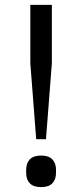

<svg xmlns="http://www.w3.org/2000/svg" viewBox="-20 -753 336 785"><path d="M168 -184H128L104 -494V-733H192V-494ZM87 -46V-59Q87 -86 102 -101.5Q117 -117 148 -117Q179 -117 194 -101.5Q209 -86 209 -59V-46Q209 -19 194 -3.5Q179 12 148 12Q117 12 102 -3.5Q87 -19 87 -46Z"/></svg>

Font: IBM Plex Sans JP
Style: Regular
Weight: 400
Designer: Mike Abbink; Paul van der Laan; Pieter van Rosmalen; Wujin Sim; Yejin Wi; Jinhee Kim; Boomi Park; Yona Kim; Kichan Ma
Foundry: Sandoll Inc.
Version: Version 1.001